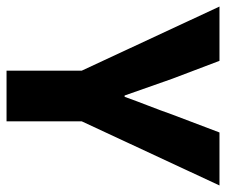

<svg xmlns="http://www.w3.org/2000/svg" viewBox="-80 -619 691 587"><g transform="rotate(90 265.5 -325.5)"><path d="M188 0H343V-230L539 -651H377L322 -506C305 -457 286 -412 268 -361H264C246 -412 230 -457 213 -506L158 -651H-8L188 -230Z"/></g></svg>

Font: DAIFUKU Sans
Style: Bold
Weight: 700
Designer: Original font ‘Source Han Sans JP’ : Paul D. Hunt
Foundry: Daifuku
Version: Version 1.000